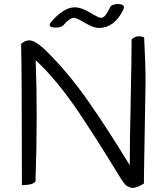

<svg xmlns="http://www.w3.org/2000/svg" viewBox="-20 -893 821 947"><path d="M690 -26Q690 -6 690 12Q662 31 634 34Q628 34 620 30.5Q612 27 606.5 24.5Q601 22 592 10.5Q583 -1 580 -6Q577 -11 566.5 -28Q556 -45 552 -51.5Q548 -58 495 -143.5Q442 -229 370 -337Q260 -500 156 -596Q161 -465 161 -316Q161 -167 155 2Q143 20 88 20Q88 -545 84 -676Q103 -694 124 -694Q156 -694 214 -636Q320 -530 414.5 -395Q509 -260 620 -78Q620 -185 624.5 -391.5Q629 -598 629 -698Q645 -714 663 -714Q681 -714 691 -708Q698 -575 698 -489ZM294 -770Q283 -757 254 -757Q225 -757 225 -770Q225 -775 229 -781Q293 -857 349 -857Q381 -857 424 -831Q467 -805 477 -805Q487 -805 493.5 -811Q500 -817 504 -823Q512 -835 523 -857Q532 -873 561 -873Q563 -873 565 -873Q593 -872 591 -854L588 -845Q544 -755 467 -755Q441 -755 399.5 -780Q358 -805 345 -805Q323 -805 294 -770Z"/></svg>

Font: Handlee
Style: Regular
Weight: 400
Designer: Joe Prince
Foundry: Joe Prince
Version: Version 1.001